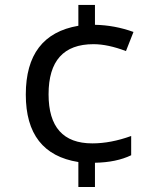

<svg xmlns="http://www.w3.org/2000/svg" viewBox="-20 -744 640 774"><path d="M362.8 -644Q441.9 -642.6 518.1 -615.2L487.8 -538.1Q414.6 -565.9 356.9 -565.9Q175.8 -565.9 175.8 -363.8Q175.8 -166 352.1 -166Q426.8 -166 508.8 -195.8V-118.2Q449.2 -89.4 362.8 -87.9V9.8H295.9V-90.8Q84 -124.5 84 -362.8Q84 -604 295.9 -640.1V-724.1H362.8Z"/></svg>

Font: Droid Sans Mono
Style: Regular
Weight: 400
Monospace: yes
Foundry: Ascender Corporation
Version: Version 1.00 build 112